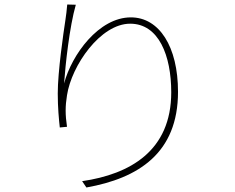

<svg xmlns="http://www.w3.org/2000/svg" viewBox="-20 -796 1040 851"><path d="M316 -775 278 -776C275 -748 274 -731 270 -708C261 -649 236 -478 236 -382C236 -319 241 -268 245 -231L277 -234C269 -288 269 -325 277 -374C297 -505 425 -691 557 -691C684 -691 739 -549 739 -387C739 -127 556 -24 344 7L363 35C593 -6 769 -117 769 -389C769 -589 686 -719 560 -719C418 -719 298 -554 264 -426C270 -510 288 -677 316 -775Z"/></svg>

Font: Source Han Sans JP VF
Style: Regular
Weight: 250
Designer: Ryoko NISHIZUKA 西塚涼子 (kana, bopomofo & ideographs); Paul D. Hunt (Latin, Greek & Cyrillic); Sandoll Communications 산돌커뮤니
Foundry: Adobe
Version: Version 2.004;hotconv 1.0.118;makeotfexe 2.5.65603